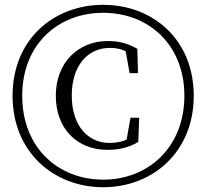

<svg xmlns="http://www.w3.org/2000/svg" viewBox="-20 -765 861 801"><path d="M410.6 16.1C616 16.1 788.3 -130.1 788.3 -365.3C788.3 -601.6 616 -744.9 410.6 -744.9C204.7 -744.9 32.4 -601.6 32.4 -365.3C32.4 -130.1 204.7 16.1 410.6 16.1ZM410.6 -15.6C222.2 -15.6 72.7 -149.1 72.7 -365.3C72.7 -579.9 222.2 -711.6 410.6 -711.6C599.7 -711.6 749.2 -578.9 749.2 -365.3C749.2 -152.7 600.5 -15.6 410.6 -15.6ZM428.2 -139.8C476.5 -139.8 517.6 -149.3 556.9 -172.8L560.7 -273.8H524.5L505.5 -167.9L541.3 -201.8C508.9 -176.4 470.8 -168.6 436.8 -168.6C346.6 -168.6 279.4 -241 279.4 -366.3C279.4 -490.8 345.6 -565.2 438.6 -565.2C476.9 -565.2 505.1 -555 538 -530.5L501.3 -568.1L520.7 -459.8H555.7L552.9 -561.4C513.1 -583.2 480.3 -593.8 429.3 -593.8C307 -593.8 212.8 -504.5 212.8 -365.3C212.8 -228.3 301.6 -139.8 428.2 -139.8Z"/></svg>

Font: Source Han Serif TW VF
Style: Regular
Weight: 250
Designer: Ryoko NISHIZUKA 西塚涼子 (kana & ideographs); Frank Grießhammer (Latin, Greek & Cyrillic); Wenlong ZHANG 张文龙 (bopomofo); San
Foundry: Adobe
Version: Version 2.002;hotconv 1.1.0;makeotfexe 2.6.0